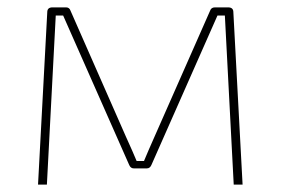

<svg xmlns="http://www.w3.org/2000/svg" viewBox="-20 -500 760 520"><path d="M562 -480H598Q612 -480 612 -467L637 0H613L589 -458H569L390 -53Q386 -44 378 -44H342Q334 -44 330 -53L151 -458H131L107 0H83L108 -467Q108 -480 122 -480H159Q168 -480 171 -471L321 -130Q341 -86 350 -64H370Q372 -69 382.5 -93.5Q393 -118 399 -131L549 -471Q552 -480 562 -480Z"/></svg>

Font: Exo 2.0 Thin
Style: Regular
Weight: 250
Designer: Natanael Gama
Version: Version 1.001;PS 001.001;hotconv 1.0.70;makeotf.lib2.5.58329